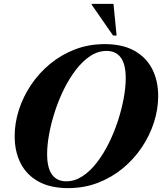

<svg xmlns="http://www.w3.org/2000/svg" viewBox="-20 -955 834 988"><path d="M794 -460.5Q794 -393 772.2 -325.2Q750.5 -257.5 709.8 -196.8Q669 -136 611.8 -88.8Q554.5 -41.5 483.5 -14.2Q412.5 13 330.5 13Q239.5 13 178.2 -20.8Q117 -54.5 86.2 -114.8Q55.5 -175 55.5 -254.5Q55.5 -322 77.2 -389.8Q99 -457.5 139.8 -518.2Q180.5 -579 237.8 -626.2Q295 -673.5 366 -700.8Q437 -728 519 -728Q610 -728 671 -694.2Q732 -660.5 763 -600.2Q794 -540 794 -460.5ZM222.5 -162.5Q222.5 -90.5 248 -56.2Q273.5 -22 321 -22Q364.5 -22 404.2 -48Q444 -74 478 -118Q512 -162 539.5 -217.2Q567 -272.5 586.5 -332.2Q606 -392 616.5 -449Q627 -506 627 -552.5Q627 -624.5 601.5 -658.8Q576 -693 528.5 -693Q484.5 -693 445 -667Q405.5 -641 371.5 -597Q337.5 -553 310 -497.8Q282.5 -442.5 263 -382.8Q243.5 -323 233 -266Q222.5 -209 222.5 -162.5ZM580 -772H562L452 -930.5V-935H564Z"/></svg>

Font: Newsreader 72pt
Style: Bold Italic
Weight: 700
Italic angle: -17°
Designer: Hugues Gentile
Foundry: Production Type
Version: Version 1.003; ttfautohint (v1.8.3)